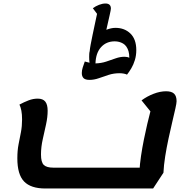

<svg xmlns="http://www.w3.org/2000/svg" viewBox="-20 -1051 1065 1096"><path d="M239 25Q156 25 117.5 -15Q79 -55 79 -147Q79 -192 86 -227.5Q93 -263 99.5 -296.5Q106 -330 106 -369Q106 -398 102 -419Q98 -440 91 -454Q117 -468 143 -478Q169 -488 195 -488Q225 -488 238.5 -471Q252 -454 252 -419Q252 -383 243 -341.5Q234 -300 224 -256Q214 -212 214 -169Q214 -125 230 -109.5Q246 -94 284 -94H816L776 -73Q778 -114 785 -161Q792 -208 801.5 -255Q811 -302 820.5 -342.5Q830 -383 837.5 -411Q845 -439 847 -448L851 -400L788 -478Q819 -501 856.5 -515.5Q894 -530 928 -530Q959 -530 973.5 -516.5Q988 -503 988 -473Q988 -462 981 -431Q974 -400 963.5 -355.5Q953 -311 942 -260Q931 -209 923 -158.5Q915 -108 913 -65L854 25ZM491 -595Q467 -595 457 -605Q447 -615 447 -634Q447 -649 452 -665Q457 -681 464 -700Q470 -699 477 -696.5Q484 -694 491 -693Q490 -699 489.5 -708Q489 -717 489 -726Q489 -735 489.5 -743.5Q490 -752 492 -759Q493 -773 497.5 -796.5Q502 -820 508 -849.5Q514 -879 521 -911Q528 -943 534 -972L510 -1004Q526 -1016 545.5 -1023.5Q565 -1031 582 -1031Q613 -1031 613 -1002Q613 -995 605.5 -962.5Q598 -930 587 -881Q600 -886 613 -889Q626 -892 639 -892Q691 -892 724.5 -859.5Q758 -827 758 -765Q758 -735 750 -708.5Q742 -682 729.5 -661Q717 -640 705 -625Q697 -629 685.5 -631Q674 -633 663 -633Q629 -633 600 -623.5Q571 -614 544 -604.5Q517 -595 491 -595ZM713 -668Q723 -728 713.5 -759Q704 -790 682.5 -802.5Q661 -815 635 -815Q587 -815 557 -782Q527 -749 525 -689Q558 -690 586.5 -699.5Q615 -709 640.5 -718Q666 -727 691 -727Q707 -727 718.5 -721Q730 -715 738 -706Z"/></svg>

Font: Lemonada Medium
Style: Regular
Weight: 500
Designer: Mohamed Gaber (Arabic), Eduardo Tunni (Latin)
Foundry: Kief Type Foundry
Version: Version 4.004; ttfautohint (v1.8.2)